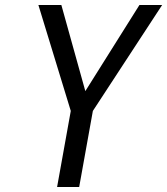

<svg xmlns="http://www.w3.org/2000/svg" viewBox="-20 -745 666 765"><path d="M262 -303 133 -725H224.5L320 -382L535.5 -725H626L350 -303L295.5 0H207.5Z"/></svg>

Font: JuliaMono Italic
Style: Regular
Weight: 400
Italic angle: -9°
Monospace: yes
Designer: cormullion
Foundry: corm
Version: Version 0.049; ttfautohint (v1.8.4)